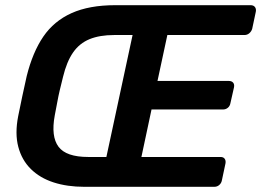

<svg xmlns="http://www.w3.org/2000/svg" viewBox="-20 -720 1007 740"><path d="M305 0Q239 0 186.5 -17Q134 -34 99 -68.5Q64 -103 50.5 -154Q37 -205 50 -272Q59 -316 66 -349.5Q73 -383 83 -427Q106 -519 147 -579Q188 -639 256 -669.5Q324 -700 424 -700H946Q957 -700 962.5 -693Q968 -686 966 -675L952 -609Q949 -599 941 -592Q933 -585 922 -585H625L587 -408H862Q873 -408 878.5 -401.5Q884 -395 882 -384L868 -322Q866 -311 858 -304.5Q850 -298 839 -298H564L525 -115H830Q841 -115 846 -108Q851 -101 849 -90L835 -24Q833 -14 825 -7Q817 0 806 0ZM320 -115H390L491 -585H420Q364 -585 325 -569Q286 -553 261.5 -517.5Q237 -482 223 -424Q216 -396 210.5 -373Q205 -350 201 -327.5Q197 -305 191 -275Q176 -194 205.5 -154.5Q235 -115 320 -115Z"/></svg>

Font: Rubik Light Medium
Style: Italic
Weight: 500
Italic angle: -12°
Version: Version 2.104